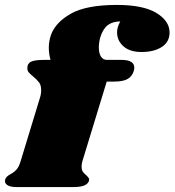

<svg xmlns="http://www.w3.org/2000/svg" viewBox="-66 -759 708 779"><path d="M622 -627Q622 -589 590.5 -568.5Q559 -548 508 -548Q461 -548 435 -571Q409 -594 409 -628Q409 -649 422 -672Q392 -672 372 -657.5Q352 -643 341 -608Q335 -586 335 -567Q335 -543 343.5 -529.5Q352 -516 368 -516H427Q479 -516 479 -484Q479 -480 477 -472Q471 -450 452.5 -439Q434 -428 397 -428H367L268 -104Q265 -92 265 -83Q265 -70 270 -62.5Q275 -55 284 -48Q291 -41 294 -36.5Q297 -32 295 -25Q290 -12 275 -6Q260 0 229 0H1Q-25 0 -37 -8.5Q-49 -17 -45 -31Q-41 -43 -24 -52Q-9 -60 1 -71Q11 -82 18 -106L96 -362Q101 -377 101 -393Q101 -413 92.5 -424.5Q84 -436 67 -450Q56 -459 50.5 -465.5Q45 -472 45 -481Q44 -500 58.5 -508Q73 -516 114 -516H139Q132 -541 132 -566Q132 -591 141 -618Q160 -669 222.5 -704Q285 -739 408 -739Q515 -739 568.5 -706.5Q622 -674 622 -627Z"/></svg>

Font: Shrikhand
Style: Regular
Weight: 400
Italic angle: -14°
Version: Version 1.000;PS 1.000;hotconv 1.0.88;makeotf.lib2.5.647800